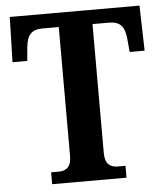

<svg xmlns="http://www.w3.org/2000/svg" viewBox="-52 -760 686 805"><g transform="rotate(-5 291.5 -357.0)"><path d="M135 0H448V-50H416C385 -50 362 -64 362 -111V-654H430C479 -654 497 -632 502 -579L507 -524H570L565 -714H19L14 -524H76L81 -579C86 -632 104 -654 153 -654H220V-111C220 -64 197 -50 167 -50H135Z"/></g></svg>

Font: Noto Serif Condensed
Style: Bold
Weight: 700
Width: 3
Designer: Monotype Design Team
Foundry: Monotype Imaging Inc.
Version: Version 2.015